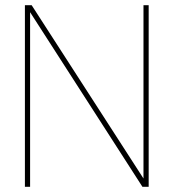

<svg xmlns="http://www.w3.org/2000/svg" viewBox="-20 -720 670 740"><path d="M76 0V-700H102L533 -32V-700H553V0H529L96 -673V0Z"/></svg>

Font: DM Sans 16pt Thin
Style: Regular
Weight: 250
Version: Version 4.004;gftools[0.9.30]